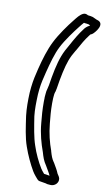

<svg xmlns="http://www.w3.org/2000/svg" viewBox="-152 -871 659 1139"><g transform="rotate(15 177.0 -301.0)"><path d="M24 -281C26 -233 30 -186 39 -143C54 -80 67 -18 91 34C111 79 140 129 165 164C176 180 199 201 202 204C206 208 212 211 218 211C231 212 240 213 255 214L265 216H284C310 216 332 192 325 166C321 155 317 152 308 140C298 120 287 106 271 83C271 82 270 82 269 81C254 63 247 47 237 21V20C215 -27 198 -76 187 -135C179 -177 173 -209 169 -254L168 -269C168 -272 168 -278 167 -285V-299C167 -308 167 -316 169 -323C169 -324 170 -324 170 -325L173 -348V-349C175 -381 178 -415 182 -446C191 -512 199 -543 223 -592L224 -593C244 -639 259 -671 277 -699C279 -703 282 -706 283 -708C286 -709 291 -712 294 -715C303 -722 358 -793 296 -802L271 -811C270 -811 268 -812 266 -812C260 -813 251 -814 239 -814C231 -818 221 -821 210 -815C191 -804 179 -784 162 -758C141 -727 100 -659 79 -605C59 -555 46 -493 36 -430C30 -390 25 -360 24 -314ZM74 -283V-314C75 -356 80 -382 86 -422C96 -483 107 -543 125 -587C144 -635 185 -701 204 -730C214 -745 222 -758 228 -765C231 -764 233 -764 236 -764C240 -764 249 -764 257 -763L267 -759C266 -757 264 -756 264 -756C249 -747 239 -734 235 -726C215 -695 198 -659 178 -613C152 -560 141 -520 132 -452C128 -420 125 -385 123 -353L120 -332C117 -319 117 -311 117 -299V-278C117 -276 118 -273 118 -268V-266L119 -250C123 -203 129 -167 137 -125C148 -62 169 -7 191 40C201 66 210 88 230 112C247 137 258 150 265 164V165L262 164H260C250 163 240 163 231 162C222 153 211 142 207 136C183 104 155 57 137 14C117 -30 102 -92 87 -153C79 -191 76 -238 74 -283Z"/></g></svg>

Font: Hussar Pisanka
Style: Out
Weight: 400
Designer: Robert Jablonski
Foundry: Cannot Into Space Fonts
Version: Version 1.070